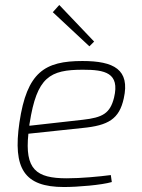

<svg xmlns="http://www.w3.org/2000/svg" viewBox="-20 -739 569 771"><path d="M358 -572 218 -719 192 -690 339 -553ZM311 -494C160 -494 88 -450 58 -247C31 -62 77 12 237 12C292 12 388 4 429 -8L425 -36C380 -30 305 -23 248 -23C125 -23 79 -59 94 -202L311 -225C415 -235 459 -261 477 -344C503 -460 437 -494 311 -494ZM438 -347C422 -284 393 -267 312 -258L98 -234C98 -238 98 -241 99 -244C128 -430 180 -459 313 -459C401 -459 462 -447 438 -347Z"/></svg>

Font: Exo 2 Extra Light
Style: Italic
Weight: 250
Italic angle: -8°
Designer: Natanael Gama
Version: Version 1.001;PS 001.001;hotconv 1.0.88;makeotf.lib2.5.64775